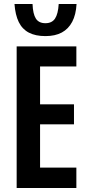

<svg xmlns="http://www.w3.org/2000/svg" viewBox="-20 -948 447 968"><path d="M366 -928Q363 -874 344 -838Q325 -802 291.5 -784Q258 -766 209 -766Q159 -766 125.5 -783.5Q92 -801 74.5 -837Q57 -873 53 -928H144Q146 -877 161 -854Q176 -831 209 -831Q242 -831 257.5 -854.5Q273 -878 276 -928ZM365 0H64V-714H365V-613H182V-422H353V-321H182V-103H365Z"/></svg>

Font: Noto Sans Display ExtraCondensed SemiBold
Style: Regular
Weight: 600
Width: 2
Designer: Monotype Design Team
Foundry: Monotype Imaging Inc.
Version: Version 2.003